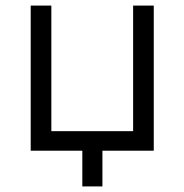

<svg xmlns="http://www.w3.org/2000/svg" viewBox="-20 -540 661 688"><path d="M90 -520V0H275V128H347V0H531V-520H457V-70H164V-520Z"/></svg>

Font: Fixel Display Regular
Style: Regular
Weight: 400
Designer: AlfaBravo + MacPaw
Foundry: Kyrylo Tkachov, Marchela Mozhyna, Serhii Makarenko, Maria Weinstein, Zakhar Kryvoshyya
Version: Version 1.211